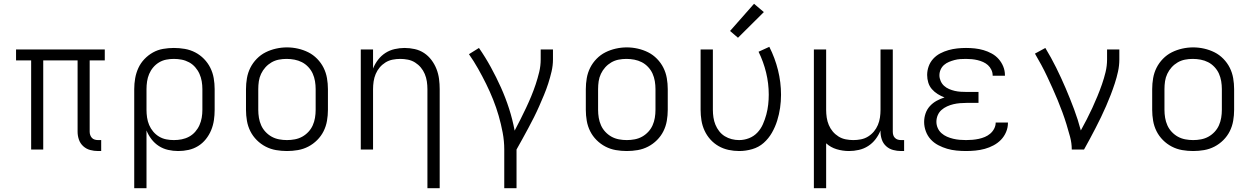

<svg xmlns="http://www.w3.org/2000/svg" viewBox="-20 -792 6640 1017"><path d="M500 8Q478 8 457.5 2.5Q437 -3 421 -17.5Q405 -32 398 -52.5Q391 -73 391 -94V-472H209V0H145V-472H65V-530H535V-472H455V-94Q455 -85 458 -76.5Q461 -68 467 -61.5Q473 -55 482 -52.5Q491 -50 500 -50H516V8Z M691 205V-320Q691 -349 696 -377.5Q701 -406 713 -432Q725 -458 745 -479Q765 -500 790 -514Q815 -528 843.5 -533Q872 -538 901 -538Q930 -538 959 -533Q988 -528 1014 -514.5Q1040 -501 1060.5 -480Q1081 -459 1094 -433Q1107 -407 1112 -378Q1117 -349 1117 -320V-210Q1117 -182 1113 -155Q1109 -128 1098.5 -102.5Q1088 -77 1070.5 -55Q1053 -33 1029.5 -18.5Q1006 -4 979 2Q952 8 924 8Q897 8 870.5 2Q844 -4 821.5 -18.5Q799 -33 782.5 -54.5Q766 -76 756 -101V205ZM901 -50Q922 -50 942.5 -54Q963 -58 981.5 -68Q1000 -78 1014 -94Q1028 -110 1036.5 -129Q1045 -148 1048.5 -168.5Q1052 -189 1052 -210V-320Q1052 -341 1048.5 -361.5Q1045 -382 1036.5 -401Q1028 -420 1014 -436Q1000 -452 981.5 -462Q963 -472 942.5 -476Q922 -480 901 -480Q880 -480 860 -476Q840 -472 822.5 -461.5Q805 -451 791.5 -435Q778 -419 770 -400Q762 -381 759 -360.5Q756 -340 756 -320V-210Q756 -190 759 -169.5Q762 -149 770 -130Q778 -111 791.5 -95Q805 -79 822.5 -68.5Q840 -58 860 -54Q880 -50 901 -50Z M1500 8Q1471 8 1442 3Q1413 -2 1387 -15.5Q1361 -29 1340 -50Q1319 -71 1306 -97Q1293 -123 1288 -152Q1283 -181 1283 -210V-320Q1283 -349 1288 -378Q1293 -407 1306 -433Q1319 -459 1340 -480.5Q1361 -502 1387 -515Q1413 -528 1442 -534.5Q1471 -541 1500 -541Q1529 -541 1558 -534.5Q1587 -528 1613 -515Q1639 -502 1660 -480.5Q1681 -459 1694 -433Q1707 -407 1712 -378Q1717 -349 1717 -320V-210Q1717 -181 1712 -152Q1707 -123 1694 -97Q1681 -71 1660 -50Q1639 -29 1613 -15.5Q1587 -2 1558 3Q1529 8 1500 8ZM1500 -50Q1521 -50 1542 -54Q1563 -58 1581 -68Q1599 -78 1613.5 -93.5Q1628 -109 1636.5 -128Q1645 -147 1648.5 -168Q1652 -189 1652 -210V-320Q1652 -341 1648.5 -362Q1645 -383 1636.5 -402Q1628 -421 1613 -437Q1598 -453 1579.5 -462.5Q1561 -472 1540 -476Q1519 -480 1498 -480Q1477 -480 1456.5 -476Q1436 -472 1418 -461.5Q1400 -451 1386 -435.5Q1372 -420 1363 -401Q1354 -382 1351 -361.5Q1348 -341 1348 -320V-210Q1348 -189 1351.5 -168Q1355 -147 1363.5 -128Q1372 -109 1386.5 -93.5Q1401 -78 1419 -68Q1437 -58 1458 -54Q1479 -50 1500 -50Z M2244 205V-320Q2244 -340 2241 -360.5Q2238 -381 2230 -400Q2222 -419 2209 -434.5Q2196 -450 2178.5 -461Q2161 -472 2140.5 -476Q2120 -480 2100 -480Q2080 -480 2059.5 -476Q2039 -472 2021.5 -461Q2004 -450 1991 -434.5Q1978 -419 1970 -400Q1962 -381 1959 -360.5Q1956 -340 1956 -320V0H1891V-530H1956V-429Q1966 -454 1982.5 -475.5Q1999 -497 2021.5 -511.5Q2044 -526 2070.5 -532Q2097 -538 2123 -538Q2150 -538 2177 -532Q2204 -526 2226.5 -511Q2249 -496 2265.5 -474Q2282 -452 2292 -426.5Q2302 -401 2305.5 -374Q2309 -347 2309 -320V205Z M2651 205V0Q2651 -45 2642.5 -90Q2634 -135 2621.5 -178.5Q2609 -222 2592 -264.5Q2575 -307 2555 -347.5Q2535 -388 2512.5 -428Q2490 -468 2464 -505L2517 -538Q2551 -489 2580 -436Q2609 -383 2633.5 -328.5Q2658 -274 2676.5 -216.5Q2695 -159 2706 -100Q2722 -130 2737 -160Q2752 -190 2766.5 -220.5Q2781 -251 2794 -282.5Q2807 -314 2817.5 -345.5Q2828 -377 2836 -410Q2844 -443 2844 -477V-530H2909V-477Q2909 -445 2901.5 -413Q2894 -381 2884 -350Q2874 -319 2861.5 -289Q2849 -259 2836 -229.5Q2823 -200 2808.5 -171Q2794 -142 2778.5 -113.5Q2763 -85 2747.5 -56.5Q2732 -28 2716 0V205Z M3300 8Q3271 8 3242 3Q3213 -2 3187 -15.5Q3161 -29 3140 -50Q3119 -71 3106 -97Q3093 -123 3088 -152Q3083 -181 3083 -210V-320Q3083 -349 3088 -378Q3093 -407 3106 -433Q3119 -459 3140 -480.5Q3161 -502 3187 -515Q3213 -528 3242 -534.5Q3271 -541 3300 -541Q3329 -541 3358 -534.5Q3387 -528 3413 -515Q3439 -502 3460 -480.5Q3481 -459 3494 -433Q3507 -407 3512 -378Q3517 -349 3517 -320V-210Q3517 -181 3512 -152Q3507 -123 3494 -97Q3481 -71 3460 -50Q3439 -29 3413 -15.5Q3387 -2 3358 3Q3329 8 3300 8ZM3300 -50Q3321 -50 3342 -54Q3363 -58 3381 -68Q3399 -78 3413.5 -93.5Q3428 -109 3436.5 -128Q3445 -147 3448.5 -168Q3452 -189 3452 -210V-320Q3452 -341 3448.5 -362Q3445 -383 3436.5 -402Q3428 -421 3413 -437Q3398 -453 3379.5 -462.5Q3361 -472 3340 -476Q3319 -480 3298 -480Q3277 -480 3256.5 -476Q3236 -472 3218 -461.5Q3200 -451 3186 -435.5Q3172 -420 3163 -401Q3154 -382 3151 -361.5Q3148 -341 3148 -320V-210Q3148 -189 3151.5 -168Q3155 -147 3163.5 -128Q3172 -109 3186.5 -93.5Q3201 -78 3219 -68Q3237 -58 3258 -54Q3279 -50 3300 -50Z M3896 8Q3867 8 3839 2Q3811 -4 3786.5 -18Q3762 -32 3743 -53Q3724 -74 3712 -100Q3700 -126 3695.5 -154Q3691 -182 3691 -210V-530H3756V-210Q3756 -190 3759 -170Q3762 -150 3769.5 -131.5Q3777 -113 3789.5 -97Q3802 -81 3819 -70.5Q3836 -60 3855.5 -55Q3875 -50 3895 -50Q3922 -50 3947.5 -60Q3973 -70 3991.5 -89.5Q4010 -109 4021 -134Q4032 -159 4039 -185Q4046 -211 4049 -237.5Q4052 -264 4052 -291Q4052 -350 4038 -407.5Q4024 -465 3998 -518L4055 -544Q4085 -485 4101 -420.5Q4117 -356 4117 -290Q4117 -255 4112 -220.5Q4107 -186 4096.5 -152.5Q4086 -119 4068.5 -88.5Q4051 -58 4025 -35Q3999 -12 3964.5 -2Q3930 8 3896 8ZM3889 -592 3847 -628 3974 -772 4026 -728Z M4291 205V-530H4356V-210Q4356 -190 4359 -169.5Q4362 -149 4370 -130Q4378 -111 4391 -95.5Q4404 -80 4421.5 -69Q4439 -58 4459.5 -54Q4480 -50 4500 -50Q4520 -50 4540.5 -54Q4561 -58 4578.5 -69Q4596 -80 4609 -95.5Q4622 -111 4630 -130Q4638 -149 4641 -169.5Q4644 -190 4644 -210V-530H4709V-94Q4709 -85 4711.5 -76.5Q4714 -68 4720.5 -61.5Q4727 -55 4735.5 -52.5Q4744 -50 4753 -50H4769V8H4753Q4732 8 4711 2.5Q4690 -3 4674 -17.5Q4658 -32 4651 -52.5Q4644 -73 4644 -94V-101Q4634 -76 4617.5 -54.5Q4601 -33 4578.5 -18.5Q4556 -4 4529.5 2Q4503 8 4477 8Q4444 8 4412 -1.5Q4380 -11 4356 -33V205Z M5097 8Q5072 8 5046.5 5.5Q5021 3 4997 -4Q4973 -11 4950 -23Q4927 -35 4910 -53.5Q4893 -72 4884 -96.5Q4875 -121 4875 -146Q4875 -169 4882.5 -191Q4890 -213 4905.5 -230Q4921 -247 4941 -258Q4961 -269 4983 -276Q4964 -283 4946.5 -294Q4929 -305 4916 -320Q4903 -335 4897 -354.5Q4891 -374 4891 -395Q4891 -418 4899 -440.5Q4907 -463 4923 -480.5Q4939 -498 4960 -509Q4981 -520 5004 -526.5Q5027 -533 5050.5 -535.5Q5074 -538 5097 -538Q5121 -538 5144 -535.5Q5167 -533 5189.5 -526.5Q5212 -520 5233 -508.5Q5254 -497 5269.5 -479.5Q5285 -462 5294 -440Q5303 -418 5303 -394Q5303 -393 5303 -392.5Q5303 -392 5303 -391H5238Q5238 -391 5238 -391.5Q5238 -392 5238 -393Q5238 -408 5231 -422.5Q5224 -437 5213 -447Q5202 -457 5187.5 -463.5Q5173 -470 5158 -473.5Q5143 -477 5128 -478.5Q5113 -480 5097 -480Q5082 -480 5066.5 -479Q5051 -478 5036 -474Q5021 -470 5006.5 -464Q4992 -458 4980.5 -448Q4969 -438 4962.5 -423.5Q4956 -409 4956 -393Q4956 -378 4962.5 -363Q4969 -348 4980.5 -337.5Q4992 -327 5007 -320.5Q5022 -314 5037.5 -310.5Q5053 -307 5068.5 -306Q5084 -305 5100 -305H5163V-247H5100Q5082 -247 5064.5 -245.5Q5047 -244 5030 -240Q5013 -236 4996.5 -228.5Q4980 -221 4967 -209.5Q4954 -198 4947 -181.5Q4940 -165 4940 -147Q4940 -130 4947 -114Q4954 -98 4967 -86.5Q4980 -75 4996 -68Q5012 -61 5029 -57Q5046 -53 5063 -51.5Q5080 -50 5097 -50Q5114 -50 5131 -51.5Q5148 -53 5164.5 -56.5Q5181 -60 5196.5 -66.5Q5212 -73 5225 -84Q5238 -95 5246 -110.5Q5254 -126 5254 -142Q5254 -142 5254 -142.5Q5254 -143 5254 -143H5319Q5319 -142 5319 -142Q5319 -142 5319 -141Q5319 -116 5309 -92.5Q5299 -69 5282 -51.5Q5265 -34 5242.5 -22Q5220 -10 5196 -3.5Q5172 3 5147 5.5Q5122 8 5097 8Z M5657 0Q5657 -34 5648 -67.5Q5639 -101 5629 -133.5Q5619 -166 5607 -198.5Q5595 -231 5582 -262.5Q5569 -294 5555 -325Q5541 -356 5526.5 -387Q5512 -418 5495.5 -448.5Q5479 -479 5462 -508L5517 -538Q5548 -487 5574.5 -433.5Q5601 -380 5624.5 -325Q5648 -270 5669 -214Q5690 -158 5705 -101Q5721 -130 5736.5 -160Q5752 -190 5766 -220.5Q5780 -251 5793 -282.5Q5806 -314 5817 -345.5Q5828 -377 5836 -410Q5844 -443 5844 -477V-530H5909V-477Q5909 -445 5902 -413Q5895 -381 5885 -350.5Q5875 -320 5863.5 -290Q5852 -260 5839 -230.5Q5826 -201 5812 -171.5Q5798 -142 5783 -113.5Q5768 -85 5753 -56.5Q5738 -28 5722 0Z M6300 8Q6271 8 6242 3Q6213 -2 6187 -15.5Q6161 -29 6140 -50Q6119 -71 6106 -97Q6093 -123 6088 -152Q6083 -181 6083 -210V-320Q6083 -349 6088 -378Q6093 -407 6106 -433Q6119 -459 6140 -480.5Q6161 -502 6187 -515Q6213 -528 6242 -534.5Q6271 -541 6300 -541Q6329 -541 6358 -534.5Q6387 -528 6413 -515Q6439 -502 6460 -480.5Q6481 -459 6494 -433Q6507 -407 6512 -378Q6517 -349 6517 -320V-210Q6517 -181 6512 -152Q6507 -123 6494 -97Q6481 -71 6460 -50Q6439 -29 6413 -15.5Q6387 -2 6358 3Q6329 8 6300 8ZM6300 -50Q6321 -50 6342 -54Q6363 -58 6381 -68Q6399 -78 6413.5 -93.5Q6428 -109 6436.5 -128Q6445 -147 6448.5 -168Q6452 -189 6452 -210V-320Q6452 -341 6448.5 -362Q6445 -383 6436.5 -402Q6428 -421 6413 -437Q6398 -453 6379.5 -462.5Q6361 -472 6340 -476Q6319 -480 6298 -480Q6277 -480 6256.5 -476Q6236 -472 6218 -461.5Q6200 -451 6186 -435.5Q6172 -420 6163 -401Q6154 -382 6151 -361.5Q6148 -341 6148 -320V-210Q6148 -189 6151.5 -168Q6155 -147 6163.5 -128Q6172 -109 6186.5 -93.5Q6201 -78 6219 -68Q6237 -58 6258 -54Q6279 -50 6300 -50Z"/></svg>

Font: Iosevka Curly Light Extended
Style: Regular
Weight: 300
Width: 7
Monospace: yes
Designer: Belleve Invis
Foundry: Belleve Invis
Version: Version 11.1.0; ttfautohint (v1.8.3)